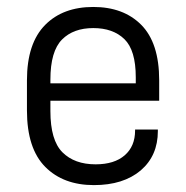

<svg xmlns="http://www.w3.org/2000/svg" viewBox="-20 -534 543 560"><path d="M127 -240.2V-210Q127 -125 162.1 -89.8Q197.3 -54.7 258.8 -54.7Q313.5 -54.7 343.8 -81.1Q374 -107.4 374 -153.3V-156.2H440.4V-151.4Q440.4 -80.1 390.6 -37.1Q339.8 5.9 253.9 5.9Q165 5.9 112.3 -46.9Q58.6 -100.6 58.6 -211.9V-299.8Q58.6 -408.2 112.3 -461.9Q164.1 -513.7 252 -513.7Q339.8 -513.7 391.6 -461.9Q444.3 -409.2 444.3 -299.8V-240.2ZM161.1 -418.9Q127 -384.8 127 -301.8V-291H376V-308.6Q376 -387.7 342.8 -419.9Q309.6 -452.1 252 -452.1Q194.3 -452.1 161.1 -418.9Z"/></svg>

Font: Dinish
Style: Regular
Weight: 400
Designer: Bert Driehuis
Foundry: Playbeing
Version: Version 3.006; git-39231f3c-release